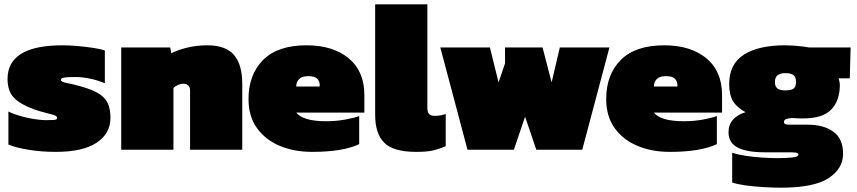

<svg xmlns="http://www.w3.org/2000/svg" viewBox="-20 -694 3973 890"><path d="M239 10Q171 10 111 0Q51 -10 19 -24V-177Q43 -165 75 -156Q107 -147 138.5 -142Q170 -137 191 -137Q214 -137 229.5 -138Q245 -139 245 -148Q245 -156 229 -161Q213 -166 188.5 -172Q164 -178 138 -187Q73 -211 44 -241.5Q15 -272 15 -329Q15 -405 78 -444.5Q141 -484 271 -484Q303 -484 341 -480.5Q379 -477 412.5 -472Q446 -467 466 -460V-308Q434 -322 397 -329.5Q360 -337 332 -337Q318 -337 301.5 -336.5Q285 -336 273.5 -333.5Q262 -331 262 -324Q262 -314 292.5 -308.5Q323 -303 360 -292Q412 -277 440.5 -258.5Q469 -240 480.5 -213.5Q492 -187 492 -148Q492 -75 428 -32.5Q364 10 239 10Z M542 0V-474H769L774 -447Q800 -461 844.5 -472.5Q889 -484 941 -484Q1026 -484 1064.5 -439.5Q1103 -395 1103 -305V0H861V-274Q861 -306 828 -306Q818 -306 804.5 -300Q791 -294 784 -286V0Z M1427 10Q1343 10 1276.5 -18Q1210 -46 1171 -100.5Q1132 -155 1132 -235Q1132 -348 1199.5 -416Q1267 -484 1401 -484Q1523 -484 1596 -424Q1669 -364 1669 -253V-172H1353Q1368 -153 1402.5 -142.5Q1437 -132 1492 -132Q1537 -132 1579 -139.5Q1621 -147 1645 -156V-26Q1570 10 1427 10ZM1353 -293H1462V-302Q1462 -316 1451 -328.5Q1440 -341 1409 -341Q1379 -341 1366 -327Q1353 -313 1353 -293Z M1909 10Q1804 10 1761.5 -32Q1719 -74 1719 -162V-674H1961V-194Q1961 -175 1968.5 -166Q1976 -157 1996 -157Q2024 -157 2046 -166V-16Q2015 -3 1987 3.5Q1959 10 1909 10Z M2147 0 2021 -474H2251L2291 -312L2321 -400V-474H2495L2537 -312L2575 -474H2805L2679 0H2466L2414 -153L2362 0Z M3085 10Q3001 10 2934.5 -18Q2868 -46 2829 -100.5Q2790 -155 2790 -235Q2790 -348 2857.5 -416Q2925 -484 3059 -484Q3181 -484 3254 -424Q3327 -364 3327 -253V-172H3011Q3026 -153 3060.5 -142.5Q3095 -132 3150 -132Q3195 -132 3237 -139.5Q3279 -147 3303 -156V-26Q3228 10 3085 10ZM3011 -293H3120V-302Q3120 -316 3109 -328.5Q3098 -341 3067 -341Q3037 -341 3024 -327Q3011 -313 3011 -293Z M3600 176Q3565 176 3521 173.5Q3477 171 3437 165.5Q3397 160 3374 152V14Q3401 23 3438 28.5Q3475 34 3514 36.5Q3553 39 3585 39Q3623 39 3652 36Q3681 33 3681 23Q3681 15 3669.5 13.5Q3658 12 3639 12H3525Q3442 12 3399.5 -10Q3357 -32 3357 -81Q3357 -116 3378 -139.5Q3399 -163 3436 -174Q3396 -195 3378 -225Q3360 -255 3360 -304Q3360 -397 3428 -440.5Q3496 -484 3619 -484Q3637 -484 3659.5 -482.5Q3682 -481 3701.5 -478.5Q3721 -476 3730 -474H3923L3919 -331H3867Q3869 -325 3871 -316.5Q3873 -308 3873 -301Q3873 -228 3833.5 -186.5Q3794 -145 3702 -145Q3692 -145 3677 -145.5Q3662 -146 3651 -147Q3637 -146 3625.5 -142.5Q3614 -139 3614 -129Q3614 -121 3621 -118.5Q3628 -116 3640 -116H3724Q3798 -116 3843 -83.5Q3888 -51 3888 19Q3888 88 3820.5 132Q3753 176 3600 176ZM3621 -275Q3649 -275 3659.5 -284Q3670 -293 3670 -314Q3670 -336 3658.5 -345.5Q3647 -355 3621 -355Q3572 -355 3572 -314Q3572 -294 3583 -284.5Q3594 -275 3621 -275Z"/></svg>

Font: Kanit Black
Style: Regular
Weight: 900
Designer: Katatrad Team
Foundry: CadsonDemak
Version: Version 2.000; ttfautohint (v1.8.3)